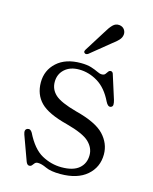

<svg xmlns="http://www.w3.org/2000/svg" viewBox="-106 -748 662 830"><g transform="rotate(15 225.0 -333.0)"><path d="M206.5 -446.5Q166.5 -446.5 142.2 -424.5Q118 -402.5 118 -367.5Q118 -334 143.2 -311Q168.5 -288 240 -268.5Q332.5 -245 368.5 -206.8Q404.5 -168.5 404.5 -119.5Q404.5 -62 362.5 -25.5Q320.5 11 244 11Q201 11 178 0.2Q155 -10.5 139.5 -10.5Q130 -10.5 125.2 -5Q120.5 0.5 116.5 5.8Q112.5 11 104.5 11Q95.5 11 90 -3.5L50 -113.5Q42.5 -135 56.5 -140.5Q69.5 -145.5 78.5 -130Q111 -64.5 153 -41.5Q195 -18.5 241.5 -18.5Q293.5 -18.5 319.5 -40.8Q345.5 -63 345.5 -100.5Q345.5 -133 319 -158.5Q292.5 -184 215.5 -204.5Q129 -226.5 94.8 -261.2Q60.5 -296 60.5 -350.5Q60.5 -404.5 99.5 -440Q138.5 -475.5 206.5 -475.5Q235 -475.5 253.8 -469.5Q272.5 -463.5 284.5 -457.5Q296.5 -451.5 305.5 -451.5Q316 -451.5 320.8 -457.5Q325.5 -463.5 329.5 -469.5Q333.5 -475.5 340.5 -475.5Q349.5 -475.5 352.5 -462.5L385.5 -358.5Q389 -346.5 388.8 -337.8Q388.5 -329 380 -326Q367.5 -322 357 -343Q330.5 -398 290.5 -422.2Q250.5 -446.5 206.5 -446.5ZM270 -631Q283 -653.5 295.5 -666.2Q308 -679 325.5 -677Q340 -675 347.5 -664.5Q355 -654 353.5 -641.5Q352 -628 341.5 -616.8Q331 -605.5 314.5 -593.5L226 -521.5Q216 -516 210.5 -521.5Q206.5 -524.5 207.5 -528.8Q208.5 -533 211 -537Z"/></g></svg>

Font: Fraunces 9pt Light
Style: Regular
Weight: 300
Version: Version 1.000;[0bf87f6ff]